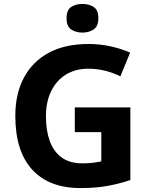

<svg xmlns="http://www.w3.org/2000/svg" viewBox="-20 -948 764 978"><path d="M361 -401H644V-31Q588 -12 527.5 -1Q467 10 390 10Q230 10 144 -84Q58 -178 58 -358Q58 -470 101.5 -552Q145 -634 228 -679Q311 -724 431 -724Q488 -724 543 -712Q598 -700 643 -680L593 -559Q560 -576 518 -587Q476 -598 430 -598Q364 -598 315.5 -568Q267 -538 240.5 -483.5Q214 -429 214 -355Q214 -285 233 -231Q252 -177 293 -146.5Q334 -116 400 -116Q432 -116 454.5 -119Q477 -122 496 -126V-275H361ZM400 -928Q433 -928 457 -912.5Q481 -897 481 -855Q481 -814 457 -798Q433 -782 400 -782Q366 -782 342.5 -798Q319 -814 319 -855Q319 -897 342.5 -912.5Q366 -928 400 -928Z"/></svg>

Font: Noto Sans Gujarati UI
Style: Bold
Weight: 700
Designer: Jelle Bosma - Monotype Design Team, Universal Thirst
Foundry: Monotype Imaging Inc.
Version: Version 2.106; ttfautohint (v1.8.4.7-5d5b)